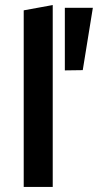

<svg xmlns="http://www.w3.org/2000/svg" viewBox="-20 -741 388 761"><path d="M74 0V-700L189 -721V0ZM308 -463 237 -462V-710H348Z"/></svg>

Font: EauTest
Style: Bold
Weight: 700
Designer: Christian Thalmann (Catharsis Fonts)
Version: Version 0.001;PS 000.001;hotconv 1.0.88;makeotf.lib2.5.64775